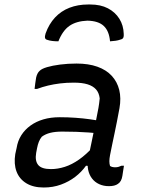

<svg xmlns="http://www.w3.org/2000/svg" viewBox="-20 -825 640 855"><path d="M512 -343Q506 -310 500.5 -282.5Q495 -255 490 -231Q485 -207 480 -183.5Q475 -160 470 -134Q467 -118 467 -107Q467 -96 470 -86Q474 -83 480 -81.5Q486 -80 493 -80Q501 -80 508 -82Q515 -84 521 -87H532Q530 -76 528.5 -65Q527 -54 525 -42Q523 -29 518 -20Q513 -11 505 -6Q498 -1 488 1.5Q478 4 465 4Q441 4 421.5 -5Q402 -14 389.5 -30.5Q377 -47 372.5 -69Q368 -91 373 -117Q379 -152 387 -188Q395 -224 401 -256Q406 -282 410.5 -303.5Q415 -325 418.5 -345Q422 -365 424 -387Q421 -412 407.5 -427Q394 -442 370 -449.5Q346 -457 309 -457Q276 -457 247.5 -453.5Q219 -450 194 -444Q169 -438 145 -429H134Q135 -442 137 -454Q139 -466 141 -480Q143 -489 147 -497Q151 -505 157 -510Q166 -519 189.5 -526Q213 -533 247.5 -537.5Q282 -542 321 -542Q374 -542 413.5 -528Q453 -514 477.5 -487.5Q502 -461 511 -424.5Q520 -388 512 -343ZM141 -144Q135 -109 150 -90.5Q165 -72 207 -72Q237 -72 268.5 -82Q300 -92 332 -114.5Q364 -137 397 -173L388 -85L363 -87Q343 -59 315 -37.5Q287 -16 251.5 -3Q216 10 175 10Q128 10 97 -9Q66 -28 53.5 -61.5Q41 -95 48 -139L54 -166Q59 -198 75 -223Q91 -248 116 -266Q141 -284 173.5 -293.5Q206 -303 246 -303Q282 -303 316.5 -300.5Q351 -298 379.5 -294Q408 -290 427 -286Q434 -284 436 -276.5Q438 -269 437.5 -257Q437 -245 433 -230Q403 -233 375.5 -235Q348 -237 319 -238Q290 -239 257 -239Q226 -239 204 -233.5Q182 -228 166 -216Q158 -206 153 -193.5Q148 -181 145 -165ZM369 -733Q320 -731 289.5 -710Q259 -689 240 -641Q226 -641 213 -642.5Q200 -644 189 -648Q182 -650 180.5 -656.5Q179 -663 183 -676Q198 -718 225 -747Q252 -776 289.5 -790.5Q327 -805 372 -805H382Q428 -805 460.5 -788Q493 -771 511.5 -741.5Q530 -712 531 -674Q532 -663 529 -657Q526 -651 517 -649Q506 -645 495 -643.5Q484 -642 470 -641Q466 -687 442 -709.5Q418 -732 369 -733Z"/></svg>

Font: Rec Mono Semicasual
Style: Italic
Weight: 400
Italic angle: -10°
Version: Version 1.085; ttfautohint (v1.8.4.7-5d5b)